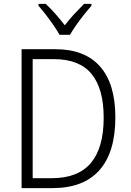

<svg xmlns="http://www.w3.org/2000/svg" viewBox="-20 -967 671 987"><path d="M573 -364Q573 -184 491 -92Q409 0 250 0H91V-714H265Q416 -714 494.5 -625Q573 -536 573 -364ZM513 -362Q513 -511 450.5 -587Q388 -663 257 -663H148V-51H246Q381 -51 447 -129Q513 -207 513 -362ZM286 -788Q274 -810 255 -837.5Q236 -865 215.5 -891.5Q195 -918 178 -937V-947H215Q239 -925 265 -895.5Q291 -866 313 -837Q336 -867 361 -894Q386 -921 412 -947H450V-937Q432 -917 411 -890.5Q390 -864 371 -837Q352 -810 340 -788Z"/></svg>

Font: Noto Sans Gurmukhi UI SemiCondensed Light
Style: Regular
Weight: 300
Width: 4
Designer: Jelle Bosma - Monotype Design Team
Foundry: Monotype Imaging Inc.
Version: Version 2.004; ttfautohint (v1.8.4.7-5d5b)